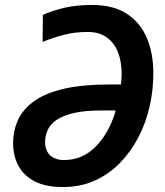

<svg xmlns="http://www.w3.org/2000/svg" viewBox="-20 -745 665 775"><path d="M234 10Q165 10 121 -12.5Q77 -35 55 -75Q33 -115 33 -166Q33 -219 53.5 -262.5Q74 -306 119.5 -338Q165 -370 239.5 -387Q314 -404 421 -404H468Q469 -415 470 -424.5Q471 -434 471 -446Q471 -498 455.5 -536Q440 -574 409.5 -595Q379 -616 334 -616Q282 -616 238 -604.5Q194 -593 152 -576L153 -685Q194 -703 242 -714Q290 -725 351 -725Q438 -725 492.5 -689Q547 -653 573 -591Q599 -529 599 -449Q599 -382 584 -315.5Q569 -249 538.5 -190.5Q508 -132 464 -87Q420 -42 362.5 -16Q305 10 234 10ZM238 -99Q276 -99 307.5 -112.5Q339 -126 365.5 -152.5Q392 -179 413 -216Q434 -253 447 -299H386Q324 -299 281 -289.5Q238 -280 211.5 -263Q185 -246 173.5 -222.5Q162 -199 162 -171Q162 -149 171 -132.5Q180 -116 197.5 -107.5Q215 -99 238 -99Z"/></svg>

Font: Noto Sans Display SemiBold
Style: Italic
Weight: 600
Italic angle: -12°
Designer: Monotype Design Team
Foundry: Monotype Imaging Inc.
Version: Version 2.003